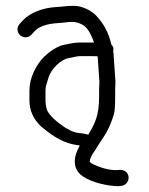

<svg xmlns="http://www.w3.org/2000/svg" viewBox="-20 -485 510 658"><path d="M392.2 97H391.3L390.4 97.1C367.9 100.3 339.8 95.5 306.1 81C295.9 76.5 289.9 72.3 287.6 69.9V68.5C287.6 61.2 292.9 47.2 307.1 28.2L307.7 27.4L308.2 26.5C313.3 17.5 322.4 3.3 335.2 -15.7C348.9 -36 360.3 -61.1 369.7 -90.9C373.6 -103.4 374.7 -124.4 374.7 -157.2V-180.9C374.7 -187.6 375 -195.6 375.7 -204.9L375.7 -205.7L369.7 -290.8C369.6 -297.1 369.4 -302 368 -309.3C368.2 -310.4 368.7 -314.5 368.7 -317C368.7 -323.4 366.3 -327.6 361.4 -332.8C352.8 -372 335.9 -404 308.9 -432.1C294.1 -448.1 261.8 -465 233.6 -465C204.5 -465 199.9 -462.3 171 -460.7C129.1 -458.5 83.5 -442.4 58.2 -415L47.2 -402.9C35.1 -389.6 39.6 -372.5 49.4 -363.9C59 -355.5 76 -353.3 87.6 -366.1L98.7 -378.1C112.3 -393.3 139.2 -403.8 180.6 -406C201.8 -407.2 211.5 -410 227.5 -410C238 -410 248.5 -407.4 259.6 -401.8L259.8 -401.7L260.1 -401.6C275 -394.9 289.5 -376.5 302.2 -339.2H249.9C234.4 -339.2 210.4 -333.5 199.3 -331.4C176.1 -327.2 146.3 -305.4 131.9 -291.2C102.7 -262.6 80.9 -216.1 80.9 -176.4V-140.5C80.9 -106.6 94.5 -76.5 120.6 -51.9L120.8 -51.7L121 -51.5C164 -14.7 203.2 7 241.5 11.7C245.5 12.2 247.9 12.6 253.6 13.7C253.6 13.7 252.9 14.6 252.7 15L252.2 15.7L251.8 16.5C242.2 35.4 236.6 50.2 236.4 64.9C235 86.8 244.5 106.1 263.2 119C295 140.9 350.4 153 386.2 153H387L394.8 152C410.1 151 420.7 138.5 420.7 124C420.7 107.5 407.8 97 392.2 97ZM319.7 -179V-154C319.7 -121.7 315.9 -95.7 308.8 -76.1C300.5 -53 293 -41.3 282.6 -23.4L276 -25.1C269.9 -26.8 261.3 -28.1 249.2 -29.4C238.8 -30.6 229 -33.7 219.7 -38.7L204.5 -46.8L189.7 -57.4C159.9 -78.7 143.8 -97.8 140 -111.8C137.2 -122 135.9 -130.8 135.9 -138V-173.5C135.9 -178.9 136.3 -183.6 137.5 -190L146.7 -220.5C154.5 -246.4 186.7 -280.7 214.5 -285.7C221.1 -286.9 245.8 -292.5 249.9 -292.5C255 -292.5 314.7 -292.9 314.7 -292V-291.6L320.7 -205C320.1 -197.5 319.7 -186.8 319.7 -179Z"/></svg>

Font: MewTooHand
Style: BdCond
Weight: 400
Designer: Mew Too, Robert Jablonski
Version: Version 0.77